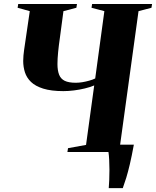

<svg xmlns="http://www.w3.org/2000/svg" viewBox="-20 -763 784 964"><path d="M526 181.5Q527.5 164.5 528.5 140.2Q529.5 116 529.5 89.5Q529.5 63 528.2 39.5Q527 16 524.5 0L492.5 -36.5H652Q641.5 21 632 61.2Q622.5 101.5 613.8 129.8Q605 158 596.5 181.5ZM318.5 0 321.5 -19 412 -35.5 453 -334Q431.5 -325 405.2 -318.8Q379 -312.5 351.2 -309Q323.5 -305.5 298 -305.5Q237 -305.5 197.2 -318Q157.5 -330.5 135.8 -351.5Q114 -372.5 105.2 -399.8Q96.5 -427 96.5 -457Q96.5 -470.5 97.8 -484.5Q99 -498.5 101 -512L129.5 -707L68.5 -724L71.5 -743H366.5L363.5 -724L298.5 -707L281 -575.5Q275 -534 271.8 -500.8Q268.5 -467.5 268.5 -441.5Q268.5 -409 276.8 -388Q285 -367 305 -357.2Q325 -347.5 360.5 -347.5Q375.5 -347.5 392.8 -350.2Q410 -353 427.2 -357.8Q444.5 -362.5 458 -369L504 -707L439.5 -724L442.5 -743H743.5L740.5 -724L675.5 -707L583 -35.5L644.5 -19L641.5 0Z"/></svg>

Font: Merriweather 144pt ExtraBold
Style: Italic
Weight: 800
Italic angle: -7.8°
Version: Version 2.101